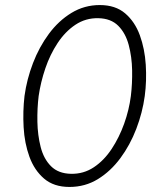

<svg xmlns="http://www.w3.org/2000/svg" viewBox="-20 -730 602 760"><path d="M133 -350Q141 -405 159.5 -459.5Q178 -514 208 -559.5Q238 -605 278.5 -632Q319 -659 369 -658Q419 -657 448 -628Q477 -599 489.5 -552Q502 -505 503 -452Q504 -399 498 -350Q491 -295 471.5 -240.5Q452 -186 422 -140.5Q392 -95 351.5 -68Q311 -41 261 -42Q211 -43 182 -72Q153 -101 141 -148Q129 -195 128 -248Q127 -301 133 -350ZM77 -350Q70 -290 73.5 -226.5Q77 -163 96.5 -109.5Q116 -56 154.5 -23Q193 10 255 10Q317 10 367.5 -21Q418 -52 456.5 -104Q495 -156 519.5 -220Q544 -284 553 -350Q561 -410 557 -473.5Q553 -537 533.5 -590.5Q514 -644 475.5 -677Q437 -710 375 -710Q314 -710 263 -679Q212 -648 173.5 -596Q135 -544 110.5 -480Q86 -416 77 -350Z"/></svg>

Font: Jost* 300 Light Italic
Style: Italic
Weight: 300
Italic angle: -10°
Version: Version 3.200; ttfautohint (v0.97) -l 8 -r 50 -G 200 -x 14 -